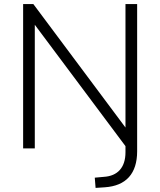

<svg xmlns="http://www.w3.org/2000/svg" viewBox="-20 -725 783 938"><path d="M447 193 492 190C596 183 650 123 650 14V-705H593V-102L143 -705H93V0H150V-604L593 -11V19C593 93 555 135 487 139L443 143Z"/></svg>

Font: Poppy and Pepper Light
Style: Regular
Weight: 300
Designer: Thy Ha
Foundry: Thy Ha
Version: Version 0.001;Glyphs 3.2 (3227)